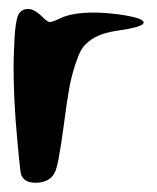

<svg xmlns="http://www.w3.org/2000/svg" viewBox="-20 -512 344 421"><path d="M22.5 -483.4Q29.3 -492.2 40 -492.2Q42 -492.2 44.9 -492.2Q57.6 -490.2 72.3 -475.6Q83 -464.8 87.9 -463.9Q92.8 -462.9 107.4 -469.7Q150.4 -492.2 240.2 -480.5Q294.9 -472.7 294.9 -462.9Q294.9 -460.9 293 -459Q284.2 -451.2 234.4 -444.3Q210 -440.4 195.3 -433.6Q179.7 -426.8 168 -415Q156.2 -404.3 148.4 -379.9Q139.6 -356.4 132.8 -324.2Q127 -293 120.1 -239.3Q107.4 -143.6 99.6 -132.8Q89.8 -113.3 61.5 -111.3Q59.6 -111.3 57.6 -111.3Q33.2 -111.3 26.4 -128.9Q23.4 -137.7 14.6 -244.1Q9.8 -309.6 9.8 -364.3Q9.8 -383.8 10.7 -402.3Q12.7 -471.7 22.5 -483.4Z"/></svg>

Font: CillaFHscript
Style: Medium
Weight: 400
Designer: Cecilia Bingert
Version: Version 001.000